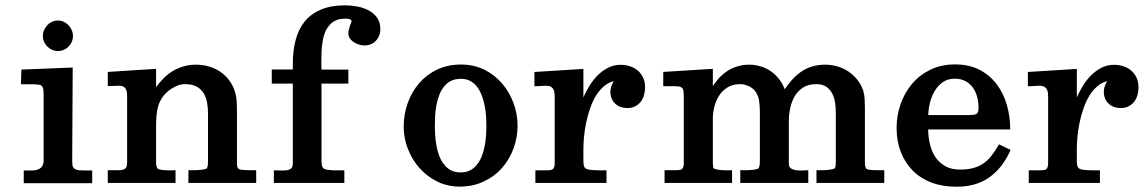

<svg xmlns="http://www.w3.org/2000/svg" viewBox="-20 -688 4301 722"><path d="M141.1 -553.2Q141.1 -564.5 145.8 -575Q150.4 -585.4 158 -593.5Q165.5 -601.6 175.8 -606.2Q186 -610.8 197.8 -610.8Q209.5 -610.8 219.7 -606Q230 -601.1 237.5 -593.3Q245.1 -585.4 249.8 -574.7Q254.4 -564 254.4 -552.7Q254.4 -541 249.8 -530.5Q245.1 -520 237.5 -512.5Q230 -504.9 219.7 -500.5Q209.5 -496.1 197.8 -496.1Q186 -496.1 175.8 -500.7Q165.5 -505.4 158 -512.9Q150.4 -520.5 145.8 -531Q141.1 -541.5 141.1 -553.2ZM252.4 -67.9Q251.5 -77.1 251.5 -82Q251.5 -82 253.4 -434.1L60.5 -426.3L58.6 -371.1H109.9Q110.4 -371.1 129.4 -369.1Q134.8 -368.2 138.7 -362.8Q142.1 -358.4 143.1 -350.6Q144 -342.8 144 -331.5Q144 -331.5 144 -83.5Q144 -47.9 100.6 -46.9Q100.6 -46.9 69.3 -46.9V1H326.7V-46.9H307.6Q296.9 -46.9 285.6 -47.4Q254.4 -47.4 252.4 -67.9Z M874 -57.1Q876 -52.7 883.8 -50.3Q892.6 -48.8 903.3 -48.3Q914.6 -47.9 925.3 -47.9H943.4V0H688.5V-47.9H705.1Q709 -47.9 717.5 -48.1Q726.1 -48.3 735.1 -49.3Q744.1 -50.3 751.5 -52.2Q757.8 -53.7 758.8 -56.6Q761.2 -62 761.7 -69.8Q762.2 -77.6 762.2 -84V-258.8Q762.2 -281.7 758.8 -302.2Q754.9 -322.8 745.6 -337.9Q735.8 -353.5 719.2 -362.5Q702.6 -371.6 674.8 -371.6Q661.1 -371.6 647.5 -366.2Q634.3 -360.8 623.5 -353.5Q603.5 -340.3 592.3 -324.5Q581.1 -308.6 575.2 -290.5Q569.8 -272 568.4 -251.5Q566.9 -231 566.9 -209V-81.5Q566.9 -77.6 566.9 -72.8Q567.4 -67.9 568.4 -63.5Q569.3 -59.6 571.3 -55.7Q573.2 -52.7 577.1 -51.8Q582.5 -49.8 590.3 -48.8Q598.1 -47.9 606.7 -47.6Q615.2 -47.4 623 -47.4Q631.3 -47.9 637.7 -47.9H640.1V0H385.3V-47.9H422.9Q441.4 -47.4 449.7 -53.2Q458 -58.1 458 -77.6V-325.7Q458 -345.7 452.6 -354Q447.8 -361.8 439 -364.3Q429.7 -366.7 416.5 -365.2Q402.8 -364.3 387.7 -364.3H385.3V-417.5L566.9 -429.2V-360.4Q578.6 -376.5 591.8 -390.1Q607.4 -406.7 626.5 -418.9Q646 -431.2 668.9 -438Q691.4 -444.8 716.3 -444.8Q744.1 -444.8 769 -437Q793.9 -429.2 814 -414.1Q834 -398.9 847.9 -377.2Q861.8 -355.5 867.2 -328.6Q870.6 -311 870.6 -293.9Q871.1 -276.4 871.1 -259.8V-82.5Q871.1 -77.1 871.1 -69.3Q871.6 -62 873.5 -57.6Z M1189 -82.5Q1189 -74.7 1190.4 -65.9Q1192.4 -58.1 1198.7 -53.2Q1203.1 -50.8 1212.4 -49.3Q1222.2 -47.9 1233.9 -47.4Q1245.1 -47.4 1255.9 -47.4H1272.5H1273.9H1274.9V-45.9V-44.9V-2.4V-1V0H1273.9H1272.5H1012.2H1010.7H1009.8V-1V-2.4V-44.9V-46.4V-47.4H1011.2H1012.2L1043.9 -46.9Q1052.2 -46.9 1059.1 -47.9Q1065.9 -48.8 1070.8 -51.8Q1075.7 -54.2 1078.6 -59.6Q1081.1 -64.9 1081.1 -74.2V-373.5H1004.4H1002.9H1002V-374.5V-376V-424.3V-425.3V-426.8H1002.9H1004.4H1081.1V-449.2Q1081.1 -497.6 1091.8 -537.6Q1102.1 -577.6 1125.5 -606.9Q1148.9 -635.7 1186.8 -651.9Q1224.6 -668 1278.3 -668Q1299.8 -668 1322.8 -663.6Q1346.2 -659.7 1365.2 -649.4Q1384.8 -639.6 1397.5 -622.1Q1410.2 -604.5 1410.2 -578.1Q1410.2 -564.9 1405.8 -554Q1401.4 -543 1393.6 -534.7Q1385.7 -526.4 1374.8 -521.7Q1363.8 -517.1 1350.6 -517.1Q1341.3 -517.1 1331.1 -520Q1320.8 -522.9 1311.5 -528.8Q1302.7 -534.2 1296.4 -542.5Q1290 -550.8 1290 -562Q1290 -569.3 1292 -577.1Q1293.9 -584.5 1296.1 -591.3Q1298.3 -598.1 1300.3 -602.5Q1302.2 -606.9 1302.2 -607.9Q1302.2 -611.8 1299.8 -613.3Q1297.4 -615.2 1293.5 -616.2Q1289.1 -617.2 1284.7 -617.7Q1279.8 -617.7 1276.9 -617.7Q1255.9 -617.7 1241.2 -610.6Q1226.6 -603.5 1217.3 -591.3Q1207 -579.6 1201.2 -563.5Q1195.3 -547.9 1192.9 -530.3Q1189.9 -513.2 1189.2 -495.4Q1188.5 -477.5 1188.5 -461.9Q1188.5 -452.1 1188.5 -442.9Q1189 -435.1 1189 -426.3H1287.6H1288.6H1290V-425.3V-423.8V-376V-374.5V-373.5H1288.6H1287.6H1189Z M1798.8 -5.4Q1778.3 4.4 1755.9 9Q1733.4 13.7 1708.5 13.7Q1662.1 13.7 1623 -5.9Q1585 -24.9 1557.1 -56.4Q1529.3 -87.9 1513.7 -128.4Q1498 -168.9 1498 -211.4Q1498 -257.3 1512.9 -299.6Q1527.8 -341.8 1555.4 -374.3Q1583 -406.7 1622.6 -425.8Q1663.1 -445.3 1713.4 -445.3Q1761.7 -445.3 1801.8 -425.8Q1840.3 -406.2 1867.9 -374.3Q1895.5 -342.3 1910.9 -300.8Q1926.3 -259.3 1926.3 -215.3Q1926.3 -169.9 1910.6 -128.4Q1895 -86.9 1866.9 -55.4Q1838.9 -23.9 1798.8 -5.4ZM1775.4 -359.9Q1764.6 -374.5 1749.5 -382.8Q1734.4 -391.6 1713.4 -391.6Q1690.9 -391.6 1674.8 -383.3Q1658.7 -375 1648.4 -360.8Q1637.2 -346.7 1630.9 -328.1Q1624 -309.6 1620.6 -290Q1617.2 -270.5 1616.2 -250.7Q1615.2 -231 1615.2 -214.8Q1615.2 -199.2 1616.5 -179.9Q1617.7 -160.6 1621.1 -141.1Q1624.5 -121.6 1631.3 -103Q1637.7 -85 1648.9 -70.8Q1659.7 -56.2 1675 -47.9Q1690.4 -39.6 1711.9 -39.6Q1733.4 -39.6 1748.8 -47.9Q1764.2 -56.2 1774.9 -70.8Q1786.1 -85 1792.5 -103Q1799.3 -121.6 1803 -141.1Q1806.6 -160.6 1807.9 -179.9Q1809.1 -199.2 1809.1 -214.8Q1809.1 -230 1807.9 -249.3Q1806.6 -268.6 1803 -288.1Q1799.3 -307.6 1792.5 -326.7Q1785.6 -345.2 1775.4 -359.9Z M2173.8 -83Q2173.8 -75.2 2175.3 -66.4Q2176.8 -58.1 2183.6 -53.7Q2187.5 -51.3 2197.3 -49.8Q2207.5 -48.3 2219 -47.9Q2230.5 -47.4 2241.2 -47.4H2257.8H2259.3H2260.7V-45.9V-44.9V-2.4V-1V0H2259.3H2257.8H1995.6H1994.6H1993.2V-1V-2.4V-44.9V-45.9V-47.4H1994.6H1995.6H2029.3Q2038.6 -47.4 2045.4 -47.9Q2051.8 -48.3 2056.6 -50.3Q2061 -53.2 2063.5 -58.6Q2065.9 -64.5 2065.9 -74.7V-324.7Q2065.9 -345.2 2060.1 -353.5Q2054.7 -361.8 2045.4 -364.3Q2035.6 -366.7 2022 -365.2Q2007.8 -363.8 1992.2 -363.8H1990.7H1989.7V-364.7V-366.2V-415V-416.5V-417.5H1990.7H1992.2L2170.9 -428.7H2172.4H2173.8V-427.7V-426.3V-321.8Q2181.2 -338.4 2190.9 -355.5Q2204.1 -379.4 2221.9 -398.9Q2239.7 -418.5 2262.7 -431.2Q2286.1 -444.3 2313 -444.3Q2332.5 -444.3 2349.4 -438.7Q2366.2 -433.1 2378.7 -422.4Q2391.1 -411.6 2398.4 -395.8Q2405.8 -379.9 2405.8 -359.4Q2405.8 -344.2 2401.9 -330.6Q2397.9 -316.4 2389.6 -305.7Q2381.3 -294.9 2368.7 -288.3Q2356 -281.7 2339.4 -281.7Q2311.5 -281.7 2293.9 -297.9Q2275.4 -314.5 2275.4 -343.3Q2275.4 -355.5 2280.3 -367.2Q2283.2 -375.5 2288.1 -382.8Q2268.1 -377.9 2252.4 -364.7Q2233.9 -349.6 2220.5 -327.1Q2207 -304.7 2198.2 -277.8Q2189 -251 2183.6 -223.9Q2178.2 -196.8 2176 -171.6Q2173.8 -146.5 2173.8 -127.4Z M3112.3 -52.2Q3118.7 -53.7 3120.1 -56.6Q3122.6 -62 3122.6 -69.8Q3123 -77.6 3123 -84V-260.7Q3123 -280.3 3120.6 -299.8Q3118.2 -319.3 3109.9 -335.4Q3102.1 -351.1 3087.9 -361.3Q3073.2 -371.6 3049.8 -371.6Q3019 -371.6 3000 -358.9Q2980.5 -346.2 2968.8 -326.7Q2957 -306.6 2951.7 -282.2Q2946.3 -257.3 2946.3 -233.9V-73.2Q2946.3 -61 2953.1 -55.7Q2960.4 -50.3 2971.7 -48.3Q2982.9 -46.4 2995.1 -46.9Q3007.3 -47.9 3017.1 -47.9H3019.5V0H2763.7V-47.9H2781.2Q2785.2 -47.9 2793.2 -48.1Q2801.3 -48.3 2810.5 -49.3Q2819.3 -50.3 2826.7 -52.2Q2832.5 -53.7 2833.5 -56.6Q2835.9 -62 2836.9 -69.8Q2837.4 -77.6 2837.4 -84V-270Q2837.4 -288.1 2834.5 -309.1Q2831.1 -329.6 2820.3 -344.7Q2811 -356.9 2794.9 -364.3Q2778.8 -371.6 2763.2 -371.6Q2735.4 -371.6 2716.1 -359.6Q2696.8 -347.7 2684.6 -329.1Q2672.4 -310.5 2666.5 -287.4Q2660.6 -264.2 2660.6 -242.2V-75.7Q2660.6 -71.8 2661.1 -67.1Q2661.6 -62.5 2662.1 -59.1Q2662.6 -56.2 2663.6 -55.2Q2667.5 -52.2 2676.3 -50.3Q2685.1 -48.8 2695.3 -48.1Q2705.6 -47.4 2714.8 -47.4Q2724.6 -47.9 2730.5 -47.9H2732.9V0H2479V-47.9H2514.6Q2522.9 -47.9 2530.3 -48.3Q2536.6 -48.8 2541.5 -50.3Q2545.9 -53.2 2548.8 -58.1Q2551.3 -63.5 2551.3 -72.8V-325.2Q2551.3 -336.4 2550.3 -344.2Q2549.3 -351.6 2546.4 -356Q2543 -360.4 2536.6 -361.8Q2529.3 -363.8 2517.1 -363.8H2474.1V-417.5L2660.6 -429.2V-364.3Q2670.4 -378.9 2681.6 -392.1Q2696.3 -408.2 2713.4 -419.9Q2730.5 -431.6 2752 -438Q2772.9 -444.8 2796.4 -444.8Q2819.8 -444.8 2841.6 -438Q2863.3 -431.2 2880.9 -418.5Q2898.4 -405.8 2912.1 -387.2Q2923.8 -371.6 2930.7 -352.1Q2942.9 -370.6 2957 -386.2Q2972.7 -404.3 2991 -417.2Q3009.3 -430.2 3032.2 -437.5Q3055.7 -444.8 3082.5 -444.8Q3106.4 -444.8 3129.2 -438.2Q3151.9 -431.6 3170.7 -418.9Q3189.5 -406.2 3203.9 -388.2Q3218.3 -370.1 3226.1 -347.2Q3230.5 -332.5 3231.4 -315.9Q3232.4 -298.8 3232.4 -284.2V-83.5Q3232.4 -77.6 3232.4 -69.8Q3232.9 -62.5 3235.4 -57.6V-57.1Q3236.8 -52.7 3244.6 -50.3Q3253.9 -48.8 3264.6 -48.3Q3275.9 -47.9 3286.6 -47.9H3305.2V0H3050.3V-47.9H3066.9Q3070.8 -47.9 3079.3 -48.1Q3087.9 -48.3 3096.4 -49.3Q3105 -50.3 3112.3 -52.2Z M3700.7 -21.5Q3651.4 14.2 3576.7 14.2Q3524.4 14.2 3482.4 -1.5Q3440.9 -17.6 3412.1 -46.6Q3383.3 -75.7 3367.4 -116.5Q3351.6 -157.2 3351.6 -207Q3351.6 -253.9 3366.7 -296.9Q3381.8 -339.8 3409.9 -373Q3438 -406.2 3478.5 -425.8Q3519.5 -445.8 3571.3 -445.8Q3624.5 -445.8 3664.1 -425.3Q3702.6 -404.8 3728.3 -370.8Q3753.9 -336.9 3766.1 -293.5Q3778.8 -250 3778.8 -203.6V-202.1V-201.2H3777.3H3776.4H3470.2Q3470.7 -173.8 3476.6 -147.9Q3482.4 -120.6 3496.6 -98.6Q3510.7 -77.1 3533.7 -63.7Q3556.6 -50.3 3590.3 -50.3Q3618.7 -50.3 3640.1 -56.2Q3661.6 -62 3678.2 -73.5Q3694.8 -85 3708.5 -102.5Q3722.2 -120.1 3735.4 -143.1L3735.8 -144L3736.3 -145.5L3737.3 -145L3738.3 -144.5L3777.8 -125.5L3778.8 -124.5L3780.3 -124L3779.8 -123L3779.3 -122.1Q3764.6 -89.4 3745.1 -64.2Q3725.6 -39.1 3700.7 -21.5ZM3639.2 -357.4Q3628.4 -373 3611.3 -382.6Q3594.2 -392.1 3570.3 -392.1Q3543 -392.1 3524.4 -378.4Q3505.9 -365.2 3494.1 -344.2Q3481.9 -323.7 3476.6 -299.3Q3471.2 -276.4 3470.7 -255.4H3626.5Q3635.7 -255.4 3642.6 -256.3Q3648.4 -257.3 3652.3 -259.8Q3656.2 -262.7 3657.7 -267.6Q3659.7 -272.9 3659.7 -282.2Q3659.7 -302.7 3654.8 -322.3Q3649.9 -342.3 3639.2 -357.4Z M4029.3 -83Q4029.3 -75.2 4030.8 -66.4Q4032.2 -58.1 4039.1 -53.7Q4043 -51.3 4052.7 -49.8Q4063 -48.3 4074.5 -47.9Q4085.9 -47.4 4096.7 -47.4H4113.3H4114.7H4116.2V-45.9V-44.9V-2.4V-1V0H4114.7H4113.3H3851.1H3850.1H3848.6V-1V-2.4V-44.9V-45.9V-47.4H3850.1H3851.1H3884.8Q3894 -47.4 3900.9 -47.9Q3907.2 -48.3 3912.1 -50.3Q3916.5 -53.2 3918.9 -58.6Q3921.4 -64.5 3921.4 -74.7V-324.7Q3921.4 -345.2 3915.5 -353.5Q3910.2 -361.8 3900.9 -364.3Q3891.1 -366.7 3877.4 -365.2Q3863.3 -363.8 3847.7 -363.8H3846.2H3845.2V-364.7V-366.2V-415V-416.5V-417.5H3846.2H3847.7L4026.4 -428.7H4027.8H4029.3V-427.7V-426.3V-321.8Q4036.6 -338.4 4046.4 -355.5Q4059.6 -379.4 4077.4 -398.9Q4095.2 -418.5 4118.2 -431.2Q4141.6 -444.3 4168.5 -444.3Q4188 -444.3 4204.8 -438.7Q4221.7 -433.1 4234.1 -422.4Q4246.6 -411.6 4253.9 -395.8Q4261.2 -379.9 4261.2 -359.4Q4261.2 -344.2 4257.3 -330.6Q4253.4 -316.4 4245.1 -305.7Q4236.8 -294.9 4224.1 -288.3Q4211.4 -281.7 4194.8 -281.7Q4167 -281.7 4149.4 -297.9Q4130.9 -314.5 4130.9 -343.3Q4130.9 -355.5 4135.7 -367.2Q4138.7 -375.5 4143.6 -382.8Q4123.5 -377.9 4107.9 -364.7Q4089.4 -349.6 4075.9 -327.1Q4062.5 -304.7 4053.7 -277.8Q4044.4 -251 4039.1 -223.9Q4033.7 -196.8 4031.5 -171.6Q4029.3 -146.5 4029.3 -127.4Z"/></svg>

Font: RIT Rachana
Style: Bold
Weight: 700
Designer: Hussain KH
Version: 1.5.2